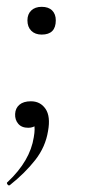

<svg xmlns="http://www.w3.org/2000/svg" viewBox="-20 -374 262 574"><path d="M9.8 179.2Q5.8 182.2 2.3 177.2Q-1.2 172.2 2.8 170.2Q36.6 138.4 56.1 104.9Q75.6 71.4 81 36.2Q85.8 9.4 81.4 -3.4Q77 -16.2 70.6 -19.6L98.8 -28.8Q99.8 -10.8 90.1 -1.4Q80.4 8 64.4 8Q44.6 8 34.5 -4Q24.4 -16 25.2 -33.2Q26 -50.6 38.1 -60.9Q50.2 -71.2 72.4 -71.2Q100.6 -71.2 116.1 -48.6Q131.6 -26 123.6 17.8Q116 65.2 85.5 104.2Q55 143.2 9.8 179.2ZM104.6 -270.6Q85 -270.6 73.5 -282Q62 -293.4 62 -313.2Q62 -331.8 73.5 -342.7Q85 -353.6 104.6 -353.6Q125 -353.6 135.9 -342.7Q146.8 -331.8 146.8 -313.2Q146.8 -270.6 104.6 -270.6Z"/></svg>

Font: Cormorant Garamond Light
Style: Italic
Weight: 300
Italic angle: -10°
Designer: Christian Thalmann (Catharsis Fonts)
Foundry: Catharsis Fonts
Version: Version 4.001